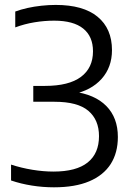

<svg xmlns="http://www.w3.org/2000/svg" viewBox="-20 -770 546 799"><path d="M204.5 9.5Q158 9.5 112.5 2.2Q67 -5 26 -19V-85Q69 -71 114.8 -63.5Q160.5 -56 202.5 -56Q297.5 -56 344.8 -93.8Q392 -131.5 392 -203.5Q392 -271 347.8 -308.8Q303.5 -346.5 207 -346.5H118.5V-412.5H167Q266.5 -412.5 316.8 -450Q367 -487.5 367 -556.5Q367 -618.5 326.2 -651.2Q285.5 -684 205.5 -684Q164.5 -684 123.5 -677.2Q82.5 -670.5 43.5 -656V-722Q66.5 -730.5 94.5 -736.8Q122.5 -743 152.5 -746.2Q182.5 -749.5 212 -749.5Q326.5 -749.5 386.2 -700.2Q446 -651 446 -561.5Q446 -490 402.8 -441.8Q359.5 -393.5 283.5 -378L284 -389Q374.5 -377.5 422.5 -328.8Q470.5 -280 470.5 -200Q470.5 -134 440.5 -87.2Q410.5 -40.5 351.5 -15.5Q292.5 9.5 204.5 9.5Z"/></svg>

Font: Encode Sans Condensed Thin
Style: Regular
Weight: 400
Version: Version 3.002